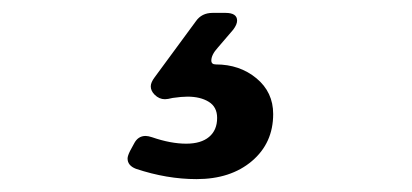

<svg xmlns="http://www.w3.org/2000/svg" viewBox="-20 -52 640 298"><path d="M404 125Q404 170 371 198Q338 226 285 226Q239 226 191 210Q178 205 178 194Q178 190 182 182L188 171Q194 159 206 159Q210 159 216 161Q245 171 269 171Q292 171 304.5 160.5Q317 150 317 131Q317 114 304 106Q291 98 271 98Q262 98 248 100Q240 102 236 102Q227 102 220 95Q214 89 214 82Q214 76 220 68L284 -19Q293 -32 310 -32H330Q348 -32 348 -20Q348 -14 342 -6L318 22Q308 33 308 42Q308 48 315 48Q352 48 378 69.5Q404 91 404 125Z"/></svg>

Font: Shippori Antique B1
Style: Regular
Weight: 400
Designer: FONTDASU
Foundry: FONTDASU / Google Inc. / but / Adobe
Version: Version 2.001